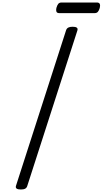

<svg xmlns="http://www.w3.org/2000/svg" viewBox="-20 -1502 821 1536"><path d="M147 14Q124 14 113.5 7Q103 0 108 -16L509 -1261Q514 -1275 526.5 -1281.5Q539 -1288 561 -1288Q584 -1288 594 -1281Q604 -1274 599 -1258L198 -14Q194 0 182 7Q170 14 147 14ZM455 -1397Q436 -1397 431.5 -1408.5Q427 -1420 431 -1438Q437 -1460 446 -1471Q455 -1482 473 -1482H754Q774 -1482 778.5 -1469.5Q783 -1457 778 -1438Q772 -1418 763 -1407.5Q754 -1397 737 -1397Z"/></svg>

Font: Playwrite NL
Style: Regular
Weight: 400
Designer: Veronika Burian, José Scaglione
Foundry: TypeTogether
Version: Version 1.002